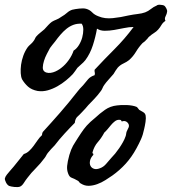

<svg xmlns="http://www.w3.org/2000/svg" viewBox="-30 -763 711 794"><path d="M654.3 -676.8Q643.6 -669.9 637.7 -659.7Q631.8 -649.4 624 -640.6Q617.2 -632.8 606.9 -626.5Q596.7 -620.1 587.9 -612.3Q584 -609.4 581.1 -605Q578.1 -600.6 574.2 -597.7Q571.3 -593.8 567.4 -590.8Q563.5 -587.9 559.6 -585Q543.9 -568.4 532.2 -548.8Q520.5 -529.3 503.9 -514.6Q494.1 -506.8 480.5 -500.5Q466.8 -494.1 457 -483.4Q452.1 -477.5 448.2 -471.2Q444.3 -464.8 439.5 -457Q429.7 -445.3 418.9 -433.6Q408.2 -421.9 401.4 -412.1Q396.5 -405.3 393.6 -397.9Q390.6 -390.6 385.7 -384.8Q375 -370.1 361.3 -355.5Q347.7 -340.8 335 -328.1Q330.1 -322.3 323.7 -314.9Q317.4 -307.6 309.6 -299.8Q298.8 -288.1 290 -280.3Q281.2 -272.5 279.3 -254.9Q259.8 -235.4 237.3 -210.9Q214.8 -186.5 196.3 -162.1Q180.7 -146.5 168 -130.9Q164.1 -126 161.1 -120.1Q158.2 -114.3 154.3 -109.4Q137.7 -86.9 118.2 -67.4Q98.6 -47.9 84 -28.3Q76.2 -18.6 68.8 -6.8Q61.5 4.9 52.7 8.8Q44.9 11.7 30.3 10.3Q15.6 8.8 7.8 5.9Q0 2 -5.4 -8.8Q-10.7 -19.5 -9.8 -25.4Q-7.8 -33.2 -1.5 -41Q4.9 -48.8 10.7 -55.7Q27.3 -74.2 40.5 -91.3Q53.7 -108.4 68.4 -126Q81.1 -129.9 90.8 -139.2Q100.6 -148.4 108.9 -159.7Q117.2 -170.9 125.5 -183.1Q133.8 -195.3 143.6 -204.1Q144.5 -208 144.5 -210.4Q144.5 -212.9 147.5 -217.8Q181.6 -254.9 218.3 -296.9Q254.9 -338.9 289.1 -382.8Q298.8 -395.5 313.5 -410.2Q325.2 -424.8 334.5 -435.5Q343.8 -446.3 361.3 -452.1Q363.3 -459 361.8 -463.9Q360.4 -468.8 361.3 -474.6Q402.3 -518.6 443.8 -560.1Q485.4 -601.6 522.5 -651.4Q503.9 -651.4 483.4 -647Q462.9 -642.6 442.4 -639.2Q421.9 -635.7 403.3 -635.7Q384.8 -635.7 371.1 -644.5Q365.2 -610.4 354 -575.7Q342.8 -541 323.2 -514.6Q314.5 -503.9 306.6 -497.6Q298.8 -491.2 290 -482.4Q285.2 -475.6 280.8 -469.2Q276.4 -462.9 271.5 -457Q259.8 -444.3 243.2 -430.7Q226.6 -417 207.5 -406.2Q188.5 -395.5 168 -389.6Q147.5 -383.8 126 -386.7Q100.6 -391.6 85.9 -404.8Q71.3 -418 61.5 -434.6Q56.6 -444.3 55.7 -460.4Q54.7 -476.6 57.1 -495.1Q59.6 -513.7 66.4 -532.7Q73.2 -551.8 85 -568.4Q89.8 -574.2 96.7 -580.1Q103.5 -585.9 108.4 -592.8Q112.3 -597.7 114.3 -602.5Q116.2 -607.4 120.1 -612.3Q127 -620.1 135.7 -627Q144.5 -633.8 153.3 -641.6Q162.1 -651.4 169.9 -659.7Q177.7 -668 184.6 -672.9Q192.4 -677.7 202.6 -681.6Q212.9 -685.5 223.6 -693.4Q237.3 -701.2 247.1 -710Q256.8 -718.8 268.6 -722.7Q280.3 -725.6 297.9 -727.5Q315.4 -729.5 326.2 -726.6Q340.8 -722.7 351.1 -711.9Q361.3 -701.2 377.9 -695.3Q403.3 -684.6 436.5 -688Q469.7 -691.4 502 -699.2Q521.5 -703.1 539.1 -705.1Q556.6 -707 570.3 -711.9Q583 -716.8 593.8 -725.6Q604.5 -734.4 618.2 -740.2Q622.1 -744.1 633.3 -743.2Q644.5 -742.2 648.4 -740.2Q652.3 -738.3 657.2 -729.5Q662.1 -720.7 661.1 -714.8Q660.2 -706.1 654.8 -695.8Q649.4 -685.5 654.3 -676.8ZM198.2 -591.8Q192.4 -584 186 -576.7Q179.7 -569.3 176.8 -564.5Q170.9 -553.7 163.6 -539.6Q156.2 -525.4 151.9 -511.2Q147.5 -497.1 147 -484.9Q146.5 -472.7 154.3 -466.8Q161.1 -461.9 170.4 -461.4Q179.7 -460.9 189.5 -463.9Q199.2 -466.8 208.5 -472.2Q217.8 -477.5 223.6 -482.4Q240.2 -495.1 253.9 -514.2Q267.6 -533.2 274.4 -553.7Q287.1 -561.5 296.4 -576.7Q305.7 -591.8 310.1 -608.4Q314.5 -625 314.5 -640.6Q314.5 -656.2 307.6 -665Q289.1 -666 273.4 -660.2Q257.8 -654.3 244.6 -643.6Q231.4 -632.8 219.7 -619.1Q208 -605.5 198.2 -591.8ZM454.1 -327.1Q460.9 -328.1 471.7 -328.6Q482.4 -329.1 494.1 -328.6Q505.9 -328.1 516.6 -326.2Q527.3 -324.2 534.2 -321.3Q537.1 -320.3 539.6 -316.4Q542 -312.5 545.9 -308.6Q553.7 -303.7 562 -299.3Q570.3 -294.9 572.3 -285.2Q574.2 -275.4 571.8 -258.8Q569.3 -242.2 566.4 -230.5Q561.5 -206.1 553.2 -187.5Q544.9 -168.9 534.2 -149.4Q514.6 -113.3 489.7 -85.9Q464.8 -58.6 434.6 -37.1Q421.9 -28.3 405.8 -18.1Q389.6 -7.8 372.1 -1.5Q354.5 4.9 337.4 5.4Q320.3 5.9 304.7 -3.9Q299.8 -5.9 297.4 -10.3Q294.9 -14.6 290 -16.6Q276.4 -24.4 266.6 -27.8Q256.8 -31.2 252 -44.9Q246.1 -59.6 247.6 -76.7Q249 -93.8 256.8 -122.1Q260.7 -134.8 264.2 -143.6Q267.6 -152.3 272 -160.2Q276.4 -168 281.2 -175.3Q286.1 -182.6 292 -192.4Q305.7 -213.9 316.4 -228.5Q327.1 -243.2 343.8 -258.8Q348.6 -263.7 354 -267.6Q359.4 -271.5 364.3 -276.4Q381.8 -293 403.8 -308.6Q425.8 -324.2 454.1 -327.1ZM461.9 -267.6Q453.1 -267.6 444.8 -261.2Q436.5 -254.9 429.2 -246.1Q421.9 -237.3 414.6 -228.5Q407.2 -219.7 401.4 -214.8Q389.6 -192.4 374.5 -175.3Q359.4 -158.2 352.5 -132.8Q351.6 -128.9 354.5 -127.9Q357.4 -127 355.5 -122.1Q344.7 -110.4 342.3 -98.1Q339.8 -85.9 344.2 -77.1Q348.6 -68.4 358.9 -64.9Q369.1 -61.5 383.8 -67.4Q397.5 -72.3 408.2 -84.5Q418.9 -96.7 429.7 -109.4Q437.5 -117.2 446.3 -127.9Q455.1 -138.7 463.4 -150.9Q471.7 -163.1 478.5 -175.3Q485.4 -187.5 489.3 -199.2Q491.2 -204.1 491.7 -209.5Q492.2 -214.8 494.1 -219.7Q496.1 -224.6 499 -230Q502 -235.4 502.9 -239.3Q504.9 -249 496.1 -257.3Q487.3 -265.6 473.6 -260.7Q471.7 -264.6 470.2 -266.1Q468.8 -267.6 461.9 -267.6Z"/></svg>

Font: Trade Winds
Style: Regular
Weight: 400
Designer: Squid
Foundry: Font Diner, Inc DBA Sideshow
Version: Version 1.000